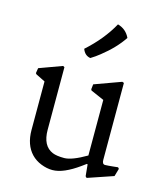

<svg xmlns="http://www.w3.org/2000/svg" viewBox="-117 -863 818 966"><g transform="rotate(15 292.0 -379.5)"><path d="M228.5 -64.9Q249.5 -56.2 289.1 -56.2Q328.6 -56.2 403.8 -100.1V-389.6L334.5 -419.9L331.5 -425.8L334.5 -452.1L472.7 -502.4L481.9 -499V-97.7Q481.9 -87.4 485.6 -81.5Q489.3 -75.7 497.1 -75.7Q504.9 -75.7 515.6 -76.7L536.6 -78.6Q549.3 -80.1 563.5 -81.5L569.3 -74.7L557.6 -34.2L424.3 11.2L417.5 4.4L411.6 -56.2L407.2 -57.1L383.8 -40Q345.2 -12.2 310.8 2.7Q276.4 17.6 247.3 17.6Q218.3 17.6 188 5.6Q157.7 -6.3 136.7 -28.3Q94.2 -72.8 94.2 -150.4V-402.8L45.9 -426.8L41.5 -432.1L45.9 -459L164.6 -502.4L172.4 -498V-172.4Q172.4 -87.9 228.5 -64.9ZM286.1 -576.2Q256.3 -581.1 244.6 -613.3Q329.6 -689.5 377 -775.9Q420.9 -763.7 440.4 -722.2Q400.9 -662.6 332 -608.4Q310.1 -590.8 286.1 -576.2Z"/></g></svg>

Font: Trykker
Style: Regular
Weight: 400
Designer: Magnus Gaarde
Foundry: Magnus Gaarde
Version: Version 1.001